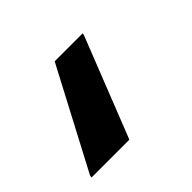

<svg xmlns="http://www.w3.org/2000/svg" viewBox="-162 -99 369 369"><g transform="rotate(-45 23.0 86.0)"><path d="M-94 190 -93 185 14 -18H90L89 -13L9 190Z"/></g></svg>

Font: Saira Condensed SemiBold
Style: Italic
Weight: 600
Width: 3
Italic angle: -12°
Designer: Hector Gatti with collaboration of the Omnibus-Type team
Foundry: Omnibus-Type
Version: Version 1.101